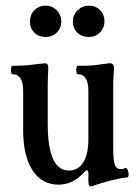

<svg xmlns="http://www.w3.org/2000/svg" viewBox="-20 -643 486 680"><path d="M86 -566Q86 -591 102 -607Q118 -623 141 -623Q165 -623 181 -606.5Q197 -590 197 -568Q197 -543 181 -527.5Q165 -512 141 -512Q117 -512 101.5 -527.5Q86 -543 86 -566ZM295 -512Q270 -512 254 -527.5Q238 -543 238 -566Q238 -590 255 -606.5Q272 -623 295 -623Q319 -623 334.5 -607Q350 -591 350 -568Q350 -544 334 -528Q318 -512 295 -512ZM300 17Q293 17 293 -5V-28Q293 -40 288 -40Q285 -40 277 -32Q238 11 188 11Q128 11 95 -40Q62 -91 62 -183V-321Q62 -380 24 -380Q19 -380 19 -395Q19 -410 24 -410Q71 -410 103 -415Q135 -419 139 -419Q151 -419 151 -403Q149 -357 149 -340V-205Q149 -39 224 -39Q257 -39 275 -68Q293 -97 293 -150V-321Q293 -380 256 -380Q250 -380 250 -395Q250 -410 256 -410Q312 -410 336 -415Q364 -419 368 -419Q384 -419 384 -402Q381 -370 381 -340V-120Q381 -75 386.5 -59.5Q392 -44 408 -44Q416 -44 424 -48Q429 -49 432.5 -40.5Q436 -32 435.5 -24.5Q435 -17 432 -15Q404 -12 366 -2Q339 5 310 15Q305 17 300 17Z"/></svg>

Font: Junicode Cond Medium
Style: Regular
Weight: 500
Width: 3
Designer: Peter S. Baker
Version: Version 2.201